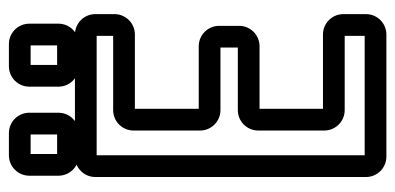

<svg xmlns="http://www.w3.org/2000/svg" viewBox="-254 -630 909 442"><g transform="rotate(-90 201.0 -409.5)"><path d="M121 -557V-404C121 -378 142 -357 168 -357H312V-317H168C142 -317 121 -296 121 -270V-118C121 -92 142 -71 168 -71H339V-25H64V-642H339V-604H168C142 -604 121 -583 121 -557ZM362 -314V-360C362 -386 341 -407 315 -407H171V-554H342C368 -554 389 -575 389 -601V-645C389 -671 368 -692 342 -692H61C35 -692 14 -671 14 -645V-22C14 4 35 25 61 25H342C368 25 389 4 389 -22V-74C389 -100 368 -121 342 -121H171V-267H315C341 -267 362 -288 362 -314ZM272 -733V-794H317V-733ZM367 -730V-797C367 -823 346 -844 320 -844H269C243 -844 222 -823 222 -797V-730C222 -704 243 -683 269 -683H320C346 -683 367 -704 367 -730ZM67 -733V-794H112V-733ZM162 -730V-797C162 -823 141 -844 115 -844H64C38 -844 17 -823 17 -797V-730C17 -704 38 -683 64 -683H115C141 -683 162 -704 162 -730Z"/></g></svg>

Font: DIN Rundschrift
Style: MittelKont
Weight: 400
Version: Version 1.027